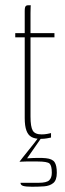

<svg xmlns="http://www.w3.org/2000/svg" viewBox="-20 -525 249 730"><path d="M134 3Q113 3 100 -4Q87 -11 80.5 -28.5Q74 -46 74 -76V-383H38V-399H74V-484Q74 -493 75.5 -497.5Q77 -502 80 -503.5Q83 -505 87 -505H97Q97 -505 96.5 -498Q96 -491 96 -476V-399H187V-383H96V-82Q96 -43 104.5 -28.5Q113 -14 138 -14Q150 -14 160 -16Q170 -18 174 -19V-2Q169 -1 158.5 1Q148 3 134 3ZM102 185Q79 185 68.5 182Q58 179 58 170Q63 170 82 170Q101 170 127 170Q157 170 167 160.5Q177 151 177 132Q177 105 168.5 97Q160 89 123 89H93Q87 89 79.5 89Q72 89 65.5 89.5Q59 90 54 90Q56 87 65.5 75Q75 63 87.5 47.5Q100 32 111 18Q122 4 126 -2H138L83 77Q130 74 154.5 76.5Q179 79 187.5 91.5Q196 104 196 132Q196 160 182.5 171Q169 182 147.5 183.5Q126 185 102 185Z"/></svg>

Font: Genos Thin Thin
Style: Regular
Weight: 250
Version: Version 1.010